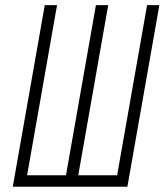

<svg xmlns="http://www.w3.org/2000/svg" viewBox="-20 -713 628 733"><path d="M28.8 0 150.9 -693.4H197.8L83.5 -43.9H231.9L346.2 -693.4H393.1L278.8 -43.9H427.2L541.5 -693.4H588.4L466.3 0Z"/></svg>

Font: Cascadia Mono NF ExtraLight
Style: Italic
Weight: 200
Italic angle: -10°
Monospace: yes
Designer: Aaron Bell
Foundry: Saja Typeworks
Version: Version 2404.023; ttfautohint (v1.8.4)